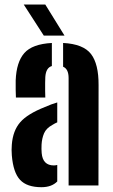

<svg xmlns="http://www.w3.org/2000/svg" viewBox="-20 -792 484 820"><path d="M48 -375.5Q47.5 -384.5 47 -408Q46.5 -431.5 47 -448.5Q50 -527 84 -565.5Q118 -604 201.5 -608.5V-510Q176 -502.5 173.5 -463Q173 -454.5 172.8 -437.8Q172.5 -421 172.8 -403.5Q173 -386 173.5 -375.5ZM273 0V-458.5Q273 -497.5 249.5 -507V-608.5Q336 -604 368.8 -561.2Q401.5 -518.5 401 -428.5L400.5 0ZM30.5 -128.5Q28.5 -152.5 30.5 -174.5Q35 -233.5 66 -269.5Q97 -305.5 172 -335Q185 -341 198.2 -345.8Q211.5 -350.5 224.5 -354.5V-269.5Q219.5 -267.5 214.5 -264.8Q209.5 -262 204.5 -259Q177.5 -244.5 168.2 -222.8Q159 -201 157.5 -174.5Q156.5 -155.5 158 -138.5Q162.5 -85.5 210 -85.5Q217 -85.5 224.5 -87.5V-17Q200.5 7.5 157 7.5Q95 7.5 65.8 -23.8Q36.5 -55 30.5 -128.5ZM167 -640 81.5 -772.5H173.5L255.5 -640Z"/></svg>

Font: Big Shoulders Stencil Display ExtraBold
Style: Regular
Weight: 800
Designer: Patric King
Foundry: XO Type Co
Version: Version 1.000